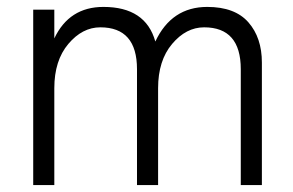

<svg xmlns="http://www.w3.org/2000/svg" viewBox="-20 -535 847 555"><path d="M737 0H676V-335Q676 -456 570 -456Q518 -456 477.5 -408Q437 -360 437 -280V0H376V-335Q376 -456 270 -456Q218 -456 177.5 -408Q137 -360 137 -280V0H76V-507H137V-424Q180 -515 279 -515Q401 -515 429 -415Q476 -515 579 -515Q659 -515 698 -470.5Q737 -426 737 -354Z"/></svg>

Font: Hind Madurai Light
Style: Regular
Weight: 300
Designer: Jyotish Sonowal
Foundry: Indian Type Foundry
Version: Version 1.001;PS 1.0;hotconv 1.0.86;makeotf.lib2.5.63406; tt